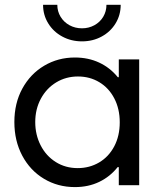

<svg xmlns="http://www.w3.org/2000/svg" viewBox="-20 -762 660 790"><path d="M468.8 -74.2H463.9Q433.1 -35.2 388.4 -13.7Q343.8 7.8 288.1 7.8Q217.8 7.8 160.9 -26.4Q104 -60.5 71.5 -121.6Q39.1 -182.6 39.1 -259.8Q39.1 -337.4 72 -397.7Q105 -458 161.9 -491.7Q218.8 -525.4 288.1 -525.4Q343.3 -525.4 388.2 -504.4Q433.1 -483.4 464.8 -444.3H468.8V-517.6H552.7V0H468.8ZM472.7 -258.8Q472.7 -314 450.4 -356.9Q428.2 -399.9 388.9 -423.6Q349.6 -447.3 300.8 -447.3Q251.5 -447.3 211.4 -423.1Q171.4 -398.9 148.2 -356Q125 -313 125 -259.8Q125 -207.5 147.2 -164.1Q169.4 -120.6 209.2 -95.5Q249 -70.3 299.8 -70.3Q348.1 -70.3 387.7 -93.5Q427.2 -116.7 450 -159.7Q472.7 -202.6 472.7 -258.8ZM157.2 -742.2H215.8Q215.8 -715.3 229.2 -693.1Q242.7 -670.9 265.9 -658.2Q289.1 -645.5 317.4 -645.5Q345.2 -645.5 368.4 -658.2Q391.6 -670.9 404.8 -693.1Q418 -715.3 418 -742.2H476.6Q476.6 -700.2 455.6 -665.8Q434.6 -631.3 398.2 -611.6Q361.8 -591.8 317.4 -591.8Q272.9 -591.8 236.3 -611.6Q199.7 -631.3 178.5 -665.8Q157.2 -700.2 157.2 -742.2Z"/></svg>

Font: Reddit Sans Chocolate
Style: Regular
Weight: 400
Designer: Stephen Hutchings
Foundry: Reddit
Version: Version 1.013